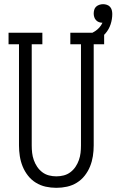

<svg xmlns="http://www.w3.org/2000/svg" viewBox="-20 -892 558 920"><path d="M250 8Q224 8 199 2.5Q174 -3 152 -16.5Q130 -30 114 -50.5Q98 -71 88.5 -94.5Q79 -118 75 -143.5Q71 -169 71 -195V-680H21V-735H183V-680H132V-195Q132 -177 134 -159.5Q136 -142 142 -125Q148 -108 158 -93Q168 -78 182.5 -67Q197 -56 214.5 -51.5Q232 -47 250 -47Q268 -47 285.5 -51.5Q303 -56 317.5 -67Q332 -78 342 -93Q352 -108 358 -125Q364 -142 366 -159.5Q368 -177 368 -195V-680H317V-735H479V-680H429V-195Q429 -169 425 -143.5Q421 -118 411.5 -94.5Q402 -71 386 -50.5Q370 -30 348 -16.5Q326 -3 301 2.5Q276 8 250 8ZM399 -680 385 -722Q399 -725 411.5 -730Q424 -735 435.5 -742.5Q447 -750 456 -760Q465 -770 471 -783Q462 -783 454 -786Q446 -789 440 -795.5Q434 -802 431.5 -810.5Q429 -819 429 -827Q429 -836 431.5 -845Q434 -854 440.5 -860Q447 -866 456 -869Q465 -872 474 -872Q483 -872 492 -869Q501 -866 507 -859.5Q513 -853 515.5 -844Q518 -835 518 -825Q518 -800 510 -775.5Q502 -751 485 -731.5Q468 -712 445.5 -699.5Q423 -687 399 -680Z"/></svg>

Font: Iosevka Slab Light
Style: Regular
Weight: 300
Monospace: yes
Designer: Belleve Invis
Foundry: Belleve Invis
Version: Version 11.1.0; ttfautohint (v1.8.3)